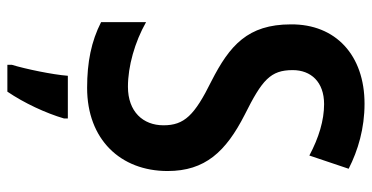

<svg xmlns="http://www.w3.org/2000/svg" viewBox="-258 -506 985 508"><g transform="rotate(90 234.0 -251.5)"><path d="M432 -203C432 -302 381 -357 283 -407C191 -453 165 -475 165 -534C165 -582 196 -617 255 -617C298 -617 344 -603 391 -578L426 -682C377 -707 319 -724 254 -724C126 -724 43 -648 44 -529C44 -415 100 -367 194 -319C285 -274 311 -247 311 -192C311 -138 275 -98 209 -98C155 -98 91 -116 38 -146V-27C89 -1 144 10 212 10C348 10 432 -78 432 -203ZM293 71V61H180C177 101 162 173 151 209V221H222C252 177 279 119 293 71Z"/></g></svg>

Font: Noto Sans Khmer Condensed SemiBold
Style: Regular
Weight: 600
Width: 3
Designer: Danh Hong and the Monotype Design Team
Foundry: Monotype Imaging Inc.
Version: Version 2.004